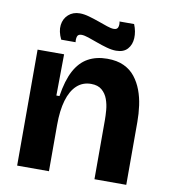

<svg xmlns="http://www.w3.org/2000/svg" viewBox="-81 -786 757 856"><g transform="rotate(10 297.5 -358.5)"><path d="M54 0V-303V-525H174L172 -338H186Q197 -410 220.5 -454Q244 -498 281 -518.5Q318 -539 368 -539Q412 -539 443 -524.5Q474 -510 494 -484.5Q514 -459 526 -427Q538 -395 543 -358.5Q548 -322 548 -285V0H404V-268Q404 -287 402 -312.5Q400 -338 391.5 -361.5Q383 -385 365 -400.5Q347 -416 316 -416Q278 -416 251.5 -391.5Q225 -367 211.5 -321Q198 -275 198 -210V0ZM399 -581Q380 -581 356.5 -587.5Q333 -594 310 -602.5Q287 -611 267.5 -617.5Q248 -624 236 -624Q220 -624 216.5 -612.5Q213 -601 215 -587H150Q133 -622 136.5 -651Q140 -680 160.5 -698.5Q181 -717 212 -717Q231 -717 254 -710.5Q277 -704 299.5 -696Q322 -688 341 -681.5Q360 -675 372 -675Q388 -675 391.5 -687Q395 -699 392 -712H458Q471 -680 469.5 -650Q468 -620 450.5 -600.5Q433 -581 399 -581Z"/></g></svg>

Font: Bricolage Grotesque 28pt
Style: Bold
Weight: 700
Designer: Mathieu Triay
Foundry: Atelier Triay
Version: Version 1.000;gftools[0.9.30]